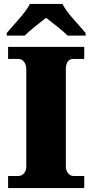

<svg xmlns="http://www.w3.org/2000/svg" viewBox="-20 -951 466 971"><path d="M14 -784V-771H105C126 -793 183 -838 213 -861C243 -838 301 -793 322 -771H413V-784C382 -822 317 -886 296 -931H131C110 -886 45 -822 14 -784ZM21 0H406V-61H351C331 -61 313 -81 313 -110V-599C313 -636 327 -653 351 -653H406V-714H21V-653H74C92 -653 113 -636 113 -600V-108C113 -78 92 -61 74 -61H21Z"/></svg>

Font: Noto Serif Thai Black
Style: Regular
Weight: 900
Designer: Monotype Design Team
Foundry: Monotype Imaging Inc.
Version: Version 2.002